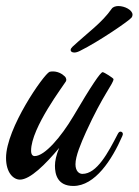

<svg xmlns="http://www.w3.org/2000/svg" viewBox="-54 -613 459 636"><path d="M351 -162C352 -165 353 -167 353 -169C353 -174 349 -177 345 -177C342 -177 339 -175 336 -169C304 -107 267 -37 219 -37C208 -37 196 -46 196 -69C196 -96 214 -138 231 -176C288 -301 322 -336 322 -351C322 -354 291 -374 286 -374C279 -374 249 -330 189 -228C148 -159 94 -96 61 -96C54 -96 49 -101 49 -114C49 -190 158 -332 164 -343C165 -345 167 -349 164 -355C163 -358 160 -361 152 -367C132 -380 113 -376 110 -375C91 -367 -34 -188 -34 -90C-34 -40 -9 -18 12 -18C46 -18 97 -69 142 -123C132 -99 128 -79 128 -64C128 -36 136 3 189 3C261 3 317 -84 351 -162ZM316 -584C283 -537 239 -507 186 -458C182 -454 180 -451 180 -447C180 -443 184 -439 192 -439C196 -439 202 -440 210 -444C273 -475 375 -545 382 -555C384 -558 385 -561 385 -564C385 -580 359 -593 338 -593C329 -593 320 -590 316 -584Z"/></svg>

Font: Mervale Script
Style: Regular
Weight: 400
Designer: Astigmatic (AOETI)
Foundry: Astigmatic (AOETI)
Version: Version 1.000